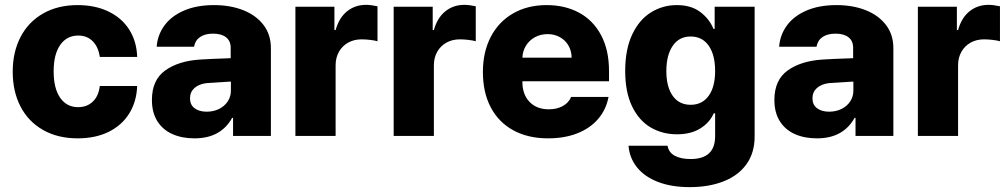

<svg xmlns="http://www.w3.org/2000/svg" viewBox="-20 -558 4138 788"><path d="M32.2 -263.7Q32.2 -344.7 64.5 -406.5Q96.7 -468.3 157 -502.7Q217.3 -537.1 298.8 -537.1Q370.6 -537.1 425.3 -510.7Q480 -484.4 510.5 -436.3Q541 -388.2 543 -324.2H389.6Q383.8 -365.2 360.6 -388.7Q337.4 -412.1 300.8 -412.1Q254.4 -412.1 227.3 -373.8Q200.2 -335.4 200.2 -265.6Q200.2 -194.8 227.1 -156.5Q253.9 -118.2 300.8 -118.2Q336.9 -118.2 360.8 -140.9Q384.8 -163.6 389.6 -205.1H543Q540.5 -140.6 510.3 -92Q480 -43.5 425.8 -16.8Q371.6 9.8 298.8 9.8Q216.8 9.8 156.5 -24.7Q96.2 -59.1 64.2 -120.8Q32.2 -182.6 32.2 -263.7Z M799.8 -313.5Q843.8 -316.4 907.2 -318.4Q915 -319.3 926.8 -319.3V-362.3Q926.8 -390.1 907.7 -405Q888.7 -419.9 854.5 -419.9Q821.3 -419.9 801.3 -406.2Q781.2 -392.6 776.4 -366.2H623Q626.5 -414.1 654.5 -452.9Q682.6 -491.7 734.6 -514.4Q786.6 -537.1 858.4 -537.1Q924.8 -537.1 977.8 -516.4Q1030.8 -495.6 1061.3 -455.8Q1091.8 -416 1091.8 -360.4V0H936.5V-74.2H932.6Q910.2 -33.2 871.6 -11.7Q833 9.8 778.3 9.8Q726.6 9.8 687.3 -7.8Q647.9 -25.4 625.7 -60.8Q603.5 -96.2 603.5 -147.5Q603.5 -229.5 657.7 -268.6Q711.9 -307.6 799.8 -313.5ZM828.1 -99.6Q856 -99.6 878.9 -110.8Q901.9 -122.1 915 -142.3Q928.2 -162.6 927.7 -188.5V-222.7H918L827.1 -216.8Q795.9 -212.9 777.8 -196.5Q759.8 -180.2 759.8 -154.3Q759.8 -127.9 778.6 -113.8Q797.4 -99.6 828.1 -99.6Z M1192.4 -530.3H1352.5V-434.6H1357.4Q1371.6 -485.4 1404.5 -511.7Q1437.5 -538.1 1482.4 -538.1Q1502 -538.1 1529.3 -532.2V-388.7Q1518.1 -392.1 1499 -394.3Q1480 -396.5 1463.9 -396.5Q1433.1 -396.5 1408.9 -383.1Q1384.8 -369.6 1371.1 -345.5Q1357.4 -321.3 1357.4 -290V0H1192.4Z M1595.7 -530.3H1755.9V-434.6H1760.7Q1774.9 -485.4 1807.9 -511.7Q1840.8 -538.1 1885.7 -538.1Q1905.3 -538.1 1932.6 -532.2V-388.7Q1921.4 -392.1 1902.3 -394.3Q1883.3 -396.5 1867.2 -396.5Q1836.4 -396.5 1812.3 -383.1Q1788.1 -369.6 1774.4 -345.5Q1760.7 -321.3 1760.7 -290V0H1595.7Z M1961.9 -262.7Q1961.9 -344.2 1994.1 -406.5Q2026.4 -468.8 2085.7 -502.9Q2145 -537.1 2223.6 -537.1Q2298.8 -537.1 2356.7 -505.9Q2414.6 -474.6 2447 -413.6Q2479.5 -352.5 2479.5 -266.6V-224.6H2124V-221.7Q2124 -170.4 2153.3 -139.9Q2182.6 -109.4 2232.4 -109.4Q2265.6 -109.4 2289.8 -122.8Q2314 -136.2 2324.2 -160.2H2477.5Q2467.8 -108.4 2435.1 -70.1Q2402.3 -31.7 2349.9 -11Q2297.4 9.8 2229.5 9.8Q2147 9.8 2086.7 -23.2Q2026.4 -56.2 1994.1 -117.4Q1961.9 -178.7 1961.9 -262.7ZM2326.2 -321.3Q2325.7 -349.1 2313 -371.1Q2300.3 -393.1 2277.8 -405.5Q2255.4 -418 2227.5 -418Q2198.7 -418 2175.5 -405.3Q2152.3 -392.6 2138.7 -370.6Q2125 -348.6 2124 -321.3Z M2559.6 40H2719.7Q2724.6 67.9 2749.5 81.3Q2774.4 94.7 2814.5 94.7Q2915 94.7 2915 1V-92.8H2909.2Q2892.6 -54.7 2854 -30.8Q2815.4 -6.8 2758.8 -6.8Q2698.2 -6.8 2650.1 -35.2Q2602.1 -63.5 2574 -121.8Q2545.9 -180.2 2545.9 -266.6Q2545.9 -355.5 2574.7 -416.5Q2603.5 -477.5 2651.9 -507.3Q2700.2 -537.1 2757.8 -537.1Q2816.4 -537.1 2853.8 -509Q2891.1 -481 2908.2 -439.5H2913.1V-530.3H3077.1V2.9Q3077.1 68.8 3043.9 115.5Q3010.7 162.1 2950.4 186Q2890.1 210 2810.5 210Q2735.8 210 2680.7 188.7Q2625.5 167.5 2594.5 128.9Q2563.5 90.3 2559.6 40ZM2915 -266.6Q2915 -332.5 2888.7 -370.4Q2862.3 -408.2 2814.5 -408.2Q2767.1 -408.2 2741 -369.9Q2714.8 -331.5 2714.8 -266.6Q2714.8 -201.2 2741 -164.6Q2767.1 -127.9 2814.5 -127.9Q2861.8 -127.9 2888.4 -164.6Q2915 -201.2 2915 -266.6Z M3354.5 -313.5Q3398.4 -316.4 3461.9 -318.4Q3469.7 -319.3 3481.4 -319.3V-362.3Q3481.4 -390.1 3462.4 -405Q3443.4 -419.9 3409.2 -419.9Q3376 -419.9 3356 -406.2Q3335.9 -392.6 3331.1 -366.2H3177.7Q3181.2 -414.1 3209.2 -452.9Q3237.3 -491.7 3289.3 -514.4Q3341.3 -537.1 3413.1 -537.1Q3479.5 -537.1 3532.5 -516.4Q3585.4 -495.6 3616 -455.8Q3646.5 -416 3646.5 -360.4V0H3491.2V-74.2H3487.3Q3464.8 -33.2 3426.3 -11.7Q3387.7 9.8 3333 9.8Q3281.2 9.8 3241.9 -7.8Q3202.6 -25.4 3180.4 -60.8Q3158.2 -96.2 3158.2 -147.5Q3158.2 -229.5 3212.4 -268.6Q3266.6 -307.6 3354.5 -313.5ZM3382.8 -99.6Q3410.6 -99.6 3433.6 -110.8Q3456.5 -122.1 3469.7 -142.3Q3482.9 -162.6 3482.4 -188.5V-222.7H3472.7L3381.8 -216.8Q3350.6 -212.9 3332.5 -196.5Q3314.5 -180.2 3314.5 -154.3Q3314.5 -127.9 3333.3 -113.8Q3352.1 -99.6 3382.8 -99.6Z M3747.1 -530.3H3907.2V-434.6H3912.1Q3926.3 -485.4 3959.2 -511.7Q3992.2 -538.1 4037.1 -538.1Q4056.6 -538.1 4084 -532.2V-388.7Q4072.8 -392.1 4053.7 -394.3Q4034.7 -396.5 4018.6 -396.5Q3987.8 -396.5 3963.6 -383.1Q3939.5 -369.6 3925.8 -345.5Q3912.1 -321.3 3912.1 -290V0H3747.1Z"/></svg>

Font: Pretendard ExtraBold
Style: Regular
Weight: 800
Designer: Base glyphs from Inter by Rasmus Andersson; Hangeul glyphs from Noto Sans CJK(Source Han Sans) by Jang Soo-young and Kan
Foundry: Kil Hyung-jin
Version: Version 1.309